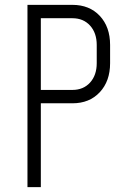

<svg xmlns="http://www.w3.org/2000/svg" viewBox="-20 -770 517 790"><path d="M93 0V-750H278Q348 -750 390.5 -704.8Q433 -659.5 433 -585V-510Q433 -436 390.5 -390.5Q348 -345 278 -345H148V0ZM148 -400H278Q323 -400 350.5 -430.2Q378 -460.5 378 -510V-585Q378 -634.5 350.5 -664.8Q323 -695 278 -695H148Z"/></svg>

Font: Mohave Light
Style: Regular
Weight: 300
Designer: Gumpita Rahayu
Foundry: Tokotype
Version: Version 2.003